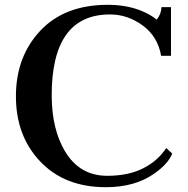

<svg xmlns="http://www.w3.org/2000/svg" viewBox="-20 -777 789 807"><path d="M638.2 -694.3Q657.7 -717.3 658.7 -747.1H698.7V-542.5H657.2Q643.1 -623.5 579.8 -669.9Q516.6 -716.3 442.4 -716.3Q195.3 -716.3 197.3 -371.1Q198.7 -233.9 252 -143.1Q313.5 -38.1 430.7 -38.1Q520 -38.1 581.8 -69.6Q643.6 -101.1 678.7 -154.8L704.1 -131.3Q685.5 -86.9 627 -46.4Q546.4 9.8 424.8 9.8Q252 9.8 149.4 -97.9Q46.9 -205.6 46.9 -372.1Q46.9 -538.6 149.2 -647.7Q251.5 -756.8 433.6 -756.8Q532.2 -756.8 605.5 -716.8Q626 -705.6 638.2 -694.3Z"/></svg>

Font: Cantata One
Style: Regular
Weight: 400
Designer: Joana Maria Correia da Silva
Foundry: Joana Maria Correia da Silva
Version: Version 1.002